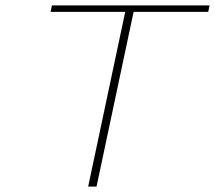

<svg xmlns="http://www.w3.org/2000/svg" viewBox="-20 -690 795 710"><path d="M755 -670H172L167 -646H443L306 0H337L474 -646H750Z"/></svg>

Font: LT Wave Thin
Style: Italic
Weight: 100
Designer: Daniel Lyons
Version: Version 2.5 (Glyphs App)